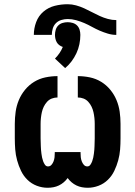

<svg xmlns="http://www.w3.org/2000/svg" viewBox="-20 -880 640 908"><path d="M395 8Q381 8 367.5 5.5Q354 3 341.5 -3Q329 -9 318.5 -18Q308 -27 300 -38Q292 -27 281.5 -18Q271 -9 258.5 -3Q246 3 232.5 5.5Q219 8 205 8Q179 8 154 -1.5Q129 -11 110 -29.5Q91 -48 79.5 -72Q68 -96 61 -121.5Q54 -147 52 -173Q50 -199 50 -226V-294Q50 -323 54 -351.5Q58 -380 69 -406.5Q80 -433 98.5 -455.5Q117 -478 141.5 -493Q166 -508 194.5 -514Q223 -520 252 -520V-419Q238 -419 225 -414Q212 -409 202.5 -398.5Q193 -388 187 -375.5Q181 -363 178 -349.5Q175 -336 173.5 -322Q172 -308 172 -294V-226Q172 -217 172.5 -207.5Q173 -198 173 -189Q173 -180 174 -171Q175 -162 176 -153Q177 -144 179 -135Q181 -126 184 -117.5Q187 -109 192.5 -101Q198 -93 207 -93Q217 -93 223.5 -100.5Q230 -108 233.5 -117.5Q237 -127 238 -136.5Q239 -146 239 -156V-161H361V-156Q361 -146 362 -136.5Q363 -127 366.5 -117.5Q370 -108 376.5 -100.5Q383 -93 393 -93Q402 -93 407.5 -101Q413 -109 416 -117.5Q419 -126 421 -135Q423 -144 424 -153Q425 -162 426 -171Q427 -180 427 -189Q427 -198 427.5 -207.5Q428 -217 428 -226V-294Q428 -308 426.5 -322Q425 -336 422 -349.5Q419 -363 413 -375.5Q407 -388 397.5 -398.5Q388 -409 375 -414Q362 -419 348 -419V-520Q377 -520 405.5 -514Q434 -508 458.5 -493Q483 -478 501.5 -455.5Q520 -433 531 -406.5Q542 -380 546 -351.5Q550 -323 550 -294V-226Q550 -199 548 -173Q546 -147 539 -121.5Q532 -96 520.5 -72Q509 -48 490 -29.5Q471 -11 446 -1.5Q421 8 395 8ZM140 -715Q140 -746 151 -775.5Q162 -805 185.5 -825Q209 -845 239 -852.5Q269 -860 300 -860Q320 -860 340 -854.5Q360 -849 378.5 -840.5Q397 -832 415 -822.5Q433 -813 451.5 -804.5Q470 -796 490 -790.5Q510 -785 530 -785V-715Q510 -715 490 -721Q470 -727 451.5 -735Q433 -743 415 -753Q397 -763 378.5 -771Q360 -779 340 -784.5Q320 -790 300 -790Q285 -790 270 -785.5Q255 -781 244.5 -770.5Q234 -760 229.5 -745Q225 -730 225 -715ZM288 -558 240 -603Q252 -615 261.5 -629Q271 -643 277 -658Q268 -661 260.5 -666.5Q253 -672 248.5 -680Q244 -688 242 -697Q240 -706 240 -715Q240 -727 243.5 -739Q247 -751 255.5 -759.5Q264 -768 276 -771.5Q288 -775 300 -775Q312 -775 324 -771.5Q336 -768 344.5 -759.5Q353 -751 356.5 -739Q360 -727 360 -715Q360 -693 355.5 -671Q351 -649 341.5 -628.5Q332 -608 318.5 -590Q305 -572 288 -558Z"/></svg>

Font: Iosevka Heavy Extended
Style: Regular
Weight: 900
Width: 7
Monospace: yes
Designer: Belleve Invis
Foundry: Belleve Invis
Version: Version 32.5.0; ttfautohint (v1.8.4)